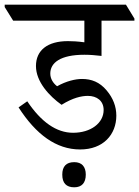

<svg xmlns="http://www.w3.org/2000/svg" viewBox="-59 -643 592 817"><path d="M282 -7C381 -7 436 -71 436 -151C436 -190 422 -226 395 -258C365 -294 330 -307 290 -307C262 -307 223 -298 184 -276C167 -289 155 -308 155 -330C155 -376 198 -410 300 -410C325 -410 347 -408 373 -405V-555H513V-564L477 -623H-39V-613L-3 -555H300V-463C270 -467 249 -468 230 -468C143 -468 94 -429 94 -362C94 -295 151 -234 203 -197C251 -227 288 -235 315 -235C353 -235 382 -214 382 -175C382 -119 327 -78 252 -78C181 -78 116 -124 57 -212L20 -186C94 -71 180 -7 282 -7ZM257 154C289 154 306 135 306 100C306 66 289 47 257 47C223 47 206 65 206 100C206 136 223 154 257 154Z"/></svg>

Font: Noto Serif Devanagari SemiCondensed
Style: Regular
Weight: 400
Width: 4
Designer: Universal Thirst, Indian Type Foundry and the Monotype Design Team
Foundry: Monotype Imaging Inc.
Version: Version 2.004